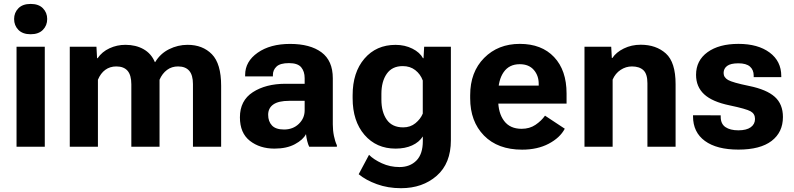

<svg xmlns="http://www.w3.org/2000/svg" viewBox="-20 -756 4088 989"><path d="M65.2 0V-515.1H210.7V0ZM52.7 -658Q52.7 -690.9 74.8 -713.4Q96.8 -735.8 137.9 -735.8Q179.1 -735.8 201.1 -713.4Q223.1 -690.9 223.1 -658Q223.1 -624.8 201 -602.2Q178.9 -579.6 137.7 -579.6Q96.7 -579.6 74.7 -602.2Q52.7 -624.8 52.7 -658Z M339.4 0V-515.1H476.8L480 -456.3H482.9Q505.6 -489.5 544.1 -507.3Q582.5 -525.1 626 -525.1Q679.7 -525.1 719.5 -502.6Q759.3 -480 777.6 -436.3H779.5Q805.7 -480 851 -502.6Q896.2 -525.1 946.3 -525.1Q1023.9 -525.1 1071.5 -476.6Q1119.1 -428 1119.1 -314.2V0H973.9V-323Q973.9 -369.1 954.7 -391.4Q935.5 -413.6 897.9 -413.8Q865 -414.1 840.5 -395.9Q815.9 -377.7 801.8 -345.2V0H656.5V-321.5Q656.5 -368.9 637.1 -391.4Q617.7 -413.8 579.1 -413.8Q546.4 -413.8 522.3 -396.2Q498.3 -378.7 484.4 -345.2V0Z M1215.8 -151.6Q1215.8 -238 1282.3 -281.1Q1348.9 -324.2 1449.7 -324.5H1549.3V-353.5Q1549.3 -387.9 1531.5 -409.4Q1513.7 -430.9 1468.5 -430.9Q1423.3 -430.9 1404.5 -413.2Q1385.7 -395.5 1385.7 -369.9V-362.3H1242.7V-369.9Q1242.7 -439.2 1307.3 -484.5Q1371.8 -529.8 1474.4 -529.8Q1577.4 -529.8 1635.9 -486.6Q1694.3 -443.4 1694.3 -352.8V-115.5Q1694.3 -84.2 1700.1 -55.9Q1705.8 -27.6 1715.3 -7.8V0H1572.8Q1567.1 -11.2 1562.5 -29.5Q1557.9 -47.9 1556.2 -65.2Q1541.5 -36.1 1499.1 -13.3Q1456.8 9.5 1393.8 9.5Q1318.4 9.5 1267.1 -30.6Q1215.8 -70.8 1215.8 -151.6ZM1361.3 -164.6Q1361.3 -130.6 1380.9 -109.7Q1400.4 -88.9 1443.1 -88.9Q1489 -88.9 1519.2 -117.9Q1549.3 -147 1549.3 -187.5V-236.6H1469.7Q1414.6 -236.6 1387.9 -217.9Q1361.3 -199.2 1361.3 -164.6Z M1827.6 141.4 1880.9 41.5Q1904.8 65.7 1947 85.1Q1989.3 104.5 2037.8 104.5Q2091.6 104.5 2124.8 71.2Q2158 37.8 2158 -29.5V-53.2Q2138.9 -23.4 2102.8 -7Q2066.7 9.5 2017.6 9.5Q1918.5 9.5 1857.4 -61.4Q1796.4 -132.3 1796.4 -249.8V-265.4Q1796.4 -383.1 1857.2 -454Q1918 -524.9 2017.6 -524.9Q2065.4 -524.9 2104.1 -505.5Q2142.8 -486.1 2158.9 -456.1H2161.6L2164.8 -515.1H2302.5V-33.4Q2302.5 85.7 2229.5 149.5Q2156.5 213.4 2045.7 213.4Q1978 213.4 1921.3 192.7Q1864.5 172.1 1827.6 141.4ZM1944.6 -242.7Q1944.6 -179 1972.3 -139.4Q2000 -99.9 2056.9 -99.9Q2094 -99.9 2120.2 -121.6Q2146.5 -143.3 2157.7 -170.9V-341.3Q2145.8 -374 2119.1 -394.8Q2092.5 -415.5 2054.4 -415.5Q1999.8 -415.5 1972.2 -375.9Q1944.6 -336.2 1944.6 -272.5Z M2401.9 -250V-265.6Q2401.9 -385 2473.8 -457.5Q2545.7 -530 2657.5 -530Q2770 -530 2834.2 -462Q2898.4 -394 2898.4 -274.2V-222.2H2500.7V-314.9H2754.9V-323.7Q2755.1 -366.5 2729.6 -395.9Q2704.1 -425.3 2657.2 -425.3Q2602.8 -425.3 2574.5 -384.6Q2546.1 -344 2546.1 -273.4V-242.4Q2546.1 -173.6 2576.7 -133.1Q2607.2 -92.5 2666.7 -92.5Q2708 -92.5 2738.3 -113Q2768.6 -133.5 2787.4 -160.2L2889.2 -93Q2864.7 -46.4 2806.5 -15.7Q2748.3 14.9 2669.4 14.9Q2544.4 14.9 2473.1 -57.7Q2401.9 -130.4 2401.9 -250Z M2990.7 0V-515.1H3128.4L3131.6 -457.3H3134.3Q3154.1 -487.1 3193.5 -506.3Q3232.9 -525.6 3280.3 -525.6Q3359.6 -525.6 3409.8 -480.6Q3460 -435.5 3460 -322.3V0H3314.9V-326.9Q3314.9 -375 3294.2 -394.4Q3273.4 -413.8 3235.1 -413.8Q3203.9 -413.8 3176.8 -396Q3149.7 -378.2 3135.7 -345.9V0Z M3549.8 -162.4 3692.4 -161.9V-154.1Q3692.4 -117.9 3716.8 -101.3Q3741.2 -84.7 3783.2 -84.7Q3825.4 -84.7 3847.3 -100.7Q3869.1 -116.7 3869.1 -143.1Q3869.1 -169.9 3846.4 -182.6Q3823.7 -195.3 3739 -213.1Q3648.7 -231.7 3607.1 -270.4Q3565.4 -309.1 3565.4 -370.6Q3565.4 -444.3 3624.5 -487.2Q3683.6 -530 3783.9 -530Q3884 -530 3944.2 -485.5Q4004.4 -440.9 4004.4 -364.3V-358.6H3862.3V-366.7Q3862.3 -396.2 3843 -413.1Q3823.7 -429.9 3783.4 -429.9Q3743.4 -429.9 3725.3 -416.3Q3707.3 -402.6 3707.3 -380.1Q3707.3 -357.4 3730.2 -344.1Q3753.2 -330.8 3839.1 -313.2Q3928.7 -294.9 3970.8 -257.3Q4012.9 -219.7 4012.9 -153.3Q4012.9 -74.7 3954.5 -30Q3896 14.6 3783.7 14.6Q3672.1 14.6 3611 -30Q3549.8 -74.7 3549.8 -157Z"/></svg>

Font: RobotoFlex
Style: Regular
Weight: 400
Designer: Berlow after Robertson
Foundry: Google
Version: Version 2.136